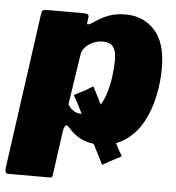

<svg xmlns="http://www.w3.org/2000/svg" viewBox="-67 -588 735 801"><g transform="rotate(5 300.5 -187.5)"><path d="M383 92 256 -159Q250 -170 245 -178Q240 -186 242 -187L292 -213Q303 -220 311 -225Q319 -230 320 -228L447 24Q453 35 458 42.5Q463 50 461 52L411 78Q400 84 392.5 89Q385 94 383 92ZM-5 165Q-13 165 -15 156.5Q-17 148 -15 137L75 -510Q77 -523 81 -526.5Q85 -530 101 -530H249Q263 -530 269 -527Q275 -524 273 -511L270 -490Q269 -484 276 -485.5Q283 -487 290 -492Q313 -508 333.5 -518.5Q354 -529 376.5 -534.5Q399 -540 428 -540Q502 -540 549.5 -488Q597 -436 597 -329Q597 -274 585 -214.5Q573 -155 545.5 -104Q518 -53 472 -21.5Q426 10 359 10Q322 10 290 -5Q258 -20 232 -51Q222 -63 216 -54Q210 -45 208 -30L183 151Q182 161 179 163Q176 165 167 165H-5ZM281 -111Q318 -111 341 -136.5Q364 -162 376.5 -200Q389 -238 394 -277.5Q399 -317 399 -345Q399 -375 392 -391Q385 -407 372.5 -413Q360 -419 341 -419Q320 -419 300.5 -410Q281 -401 268.5 -387Q256 -373 254 -357L222 -146Q233 -128 246.5 -119.5Q260 -111 281 -111Z"/></g></svg>

Font: Libre Franklin Black
Style: Italic
Weight: 900
Italic angle: -8°
Designer: Pablo Impallari, Rodrigo Fuenzalida, Nhung Nguyen
Foundry: Impallari Type
Version: Version 3.000